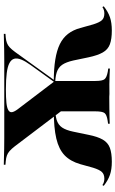

<svg xmlns="http://www.w3.org/2000/svg" viewBox="186 -798 622 1035"><g transform="rotate(-90 497.5 -280.0)"><path d="M456.5 -208.9 226.6 -512.1Q212.9 -529.8 201.2 -539.9Q189.5 -550 177 -554.4Q164.5 -558.9 146 -560.5L127.4 -562.1V-571Q142.7 -571 164.9 -570.2Q187.1 -569.4 214.5 -569Q241.9 -568.5 271.8 -568.5H276.6H683.9H687.9Q718.5 -568.5 746 -569Q773.4 -569.4 795.6 -570.2Q817.7 -571 833.1 -571V-562.1L813.7 -560.5Q796 -558.9 783.5 -554Q771 -549.2 760.1 -539.1Q749.2 -529 735.5 -510.5L518.5 -208.9ZM143.5 11.3Q102.4 11.3 73 1.2Q43.5 -8.9 13.7 -32.3L17.7 -39.5Q25.8 -33.9 34.3 -31.5Q42.7 -29 52.4 -29Q75.8 -29 88.3 -42.3Q100.8 -55.6 111.3 -89.5L130.6 -158.9Q146 -212.1 178.2 -243.1Q210.5 -274.2 268.5 -287.9Q326.6 -301.6 418.5 -301.6H458.1L462.1 -294.4H443.5Q396.8 -294.4 369.8 -286.3Q342.7 -278.2 328.2 -256.9Q313.7 -235.5 305.6 -196L288.7 -114.5Q279 -65.3 262.9 -37.5Q246.8 -9.7 218.5 0.8Q190.3 11.3 143.5 11.3ZM485.5 -2.4Q458.9 -2.4 433.5 -2Q408.1 -1.6 386.3 -1.2Q364.5 -0.8 348.4 0V-8.9L365.3 -11.3Q396.8 -16.1 406 -27.8Q415.3 -39.5 415.3 -78.2V-306.5L536.3 -243.5L579 -300V-77.4Q579 -39.5 588.7 -27.8Q598.4 -16.1 629 -10.5L646 -8.1V0.8Q629.8 0 608.1 -0.8Q586.3 -1.6 561.3 -2Q536.3 -2.4 508.9 -1.6L494.4 -2.4ZM850.8 11.3Q804.8 11.3 776.6 0.8Q748.4 -9.7 732.7 -37.5Q716.9 -65.3 706.5 -114.5L689.5 -196Q680.6 -235.5 666.1 -256.5Q651.6 -277.4 625 -285.9Q598.4 -294.4 551.6 -294.4H533.1L537.1 -301.6H575.8Q644.4 -301.6 694 -293.5Q743.5 -285.5 777.4 -269Q811.3 -252.4 832.7 -225Q854 -197.6 864.5 -158.9L883.9 -89.5Q894.4 -55.6 906.5 -42.3Q918.5 -29 942.7 -29Q952.4 -29 960.9 -31.5Q969.4 -33.9 977.4 -39.5L981.5 -32.3Q952.4 -8.9 922.6 1.2Q892.7 11.3 850.8 11.3ZM560.5 -281.5 664.5 -425.8Q685.5 -454.8 694.4 -477Q703.2 -499.2 698.8 -514.9Q694.4 -530.6 675.4 -540.7Q656.5 -550.8 621.4 -555.2Q586.3 -559.7 533.9 -559.7Q488.7 -559.7 461.3 -556.9Q433.9 -554 421.4 -546.4Q408.9 -538.7 410.9 -526.6Q412.9 -514.5 426.6 -496L577.4 -297.6Z"/></g></svg>

Font: Playfair 144pt SemiExpanded Black
Style: Regular
Weight: 900
Width: 6
Designer: Claus Eggers Sørensen
Foundry: Claus Eggers Sørensen
Version: Version 2.203